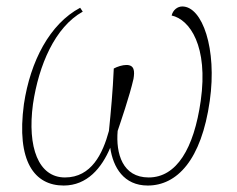

<svg xmlns="http://www.w3.org/2000/svg" viewBox="-20 -564 733 594"><path d="M54 -242C30 -64 87 10 177 10C250 10 295 -45 321 -107C330 -46 363 10 437 10C527 10 603 -68 629 -252C652 -413 606 -544 544 -544C529 -544 515 -533 511 -516C567 -504 625 -421 601 -252C580 -104 526 -15 440 -15C359 -15 338 -89 344 -159C352 -183 381 -267 393 -320C397 -344 396 -363 371 -363C359 -363 343 -358 332 -352C329 -282 323 -218 317 -159C298 -89 263 -15 181 -15C99 -15 64 -108 82 -242C100 -363 150 -480 236 -528L228 -540C134 -490 74 -375 54 -242Z"/></svg>

Font: Noto Serif SemiCondensed Thin
Style: Italic
Weight: 100
Width: 4
Italic angle: -12°
Designer: Monotype Design Team
Foundry: Monotype Imaging Inc.
Version: Version 2.013